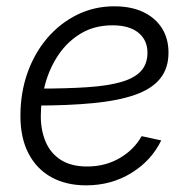

<svg xmlns="http://www.w3.org/2000/svg" viewBox="-20 -566 590 597"><path d="M247.6 10.3Q185.5 10.3 139.6 -15.1Q93.8 -40.5 68.6 -88.9Q43.5 -137.2 43.5 -205.6Q43.5 -277.3 65.4 -339.4Q87.4 -401.4 127.2 -447.8Q167 -494.1 220.2 -520.3Q273.4 -546.4 335.4 -546.4Q387.7 -546.4 425.3 -528.6Q462.9 -510.7 483.4 -478.5Q503.9 -446.3 503.9 -402.3Q503.9 -353 477.5 -321Q451.2 -289.1 399.4 -271Q347.7 -252.9 270.3 -245.4Q192.9 -237.8 90.3 -237.8L98.1 -290.5Q188 -290.5 252.4 -294.9Q316.9 -299.3 358.2 -311.5Q399.4 -323.7 418.9 -345.7Q438.5 -367.7 438.5 -402.3Q438.5 -441.4 410.2 -464.4Q381.8 -487.3 330.1 -487.3Q274.4 -487.3 232.7 -462.6Q190.9 -438 162.8 -397Q134.8 -356 120.8 -305.9Q106.9 -255.9 106.9 -204.6Q106.9 -160.2 122.1 -124.8Q137.2 -89.4 169.2 -68.8Q201.2 -48.3 251 -48.3Q307.1 -48.3 351.8 -74.2Q396.5 -100.1 420.4 -142.6L481.4 -129.4Q450.7 -66.4 388.4 -28.1Q326.2 10.3 247.6 10.3Z"/></svg>

Font: Inter 20pt Light
Style: Italic
Weight: 300
Italic angle: -9.3988°
Version: Version 4.001;git-66647c0bb